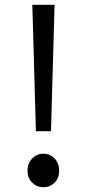

<svg xmlns="http://www.w3.org/2000/svg" viewBox="-20 -769 363 802"><path d="M130 -221 118 -645 115 -749H208L205 -645L193 -221ZM161 13Q134 13 114.5 -6Q95 -25 95 -56Q95 -87 114.5 -107Q134 -127 161 -127Q189 -127 208 -107Q227 -87 227 -56Q227 -25 208 -6Q189 13 161 13Z"/></svg>

Font: Noto Sans CJK KR Regular (TTF)
Style: Regular
Weight: 400
Designer: Ryoko NISHIZUKA 西塚涼子 (kana & ideographs); Paul D. Hunt (Latin, Greek & Cyrillic); Wenlong ZHANG 张文龙 (bopomofo); Sandoll 
Foundry: Adobe Systems Incorporated
Version: Version 1.004;PS 1.004;hotconv 1.0.82;makeotf.lib2.5.63406